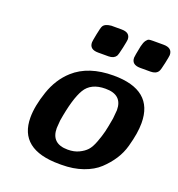

<svg xmlns="http://www.w3.org/2000/svg" viewBox="-128 -800 849 916"><g transform="rotate(20 296.0 -341.5)"><path d="M68.8 -150.9Q68.8 -209 94.5 -284.4Q120.1 -359.9 173.8 -408.2Q247.1 -474.1 374 -474.1Q576.2 -474.1 576.2 -306.2Q576.2 -280.3 571.5 -251.2Q566.9 -222.2 556.4 -184.1Q545.9 -146 524.4 -113Q502.9 -80.1 472.4 -51.5Q441.9 -22.9 393.6 -5.9Q345.2 11.2 285.2 11.2H273.9Q68.8 11.2 68.8 -150.9ZM204.1 -146Q204.1 -66.9 288.1 -66.9Q320.3 -66.9 344.2 -78.4Q368.2 -89.8 382.6 -105.5Q397 -121.1 408.9 -153.1Q420.9 -185.1 427 -210Q433.1 -234.9 440.9 -280.8Q444.8 -316.9 444.8 -324.2Q444.8 -402.3 358.9 -401.9Q285.6 -401.9 255.9 -351.8Q226.1 -301.8 207 -185.1Q204.1 -151.9 204.1 -146ZM222.2 -587.9Q222.2 -594.7 229.5 -631.3Q236.8 -668 241.2 -674.8Q250 -690.9 282.2 -693.8H334Q377.9 -693.8 377.9 -658.2Q377.9 -652.3 369.9 -614.7Q361.8 -577.1 356.9 -568.8Q345.7 -551.8 318.8 -551.8H266.1Q222.2 -551.8 222.2 -587.9ZM436 -587.9Q436 -595.7 446.8 -648.9Q451.7 -669.9 459.2 -680.4Q466.8 -690.9 473.4 -692.4Q480 -693.8 494.1 -693.8H546.9Q591.8 -693.8 591.8 -657.2Q591.8 -651.4 584 -614.3Q576.2 -577.1 570.8 -568.8Q559.6 -551.8 532.2 -551.8H480Q436 -551.8 436 -587.9Z"/></g></svg>

Font: CMU Sans Serif
Style: BoldOblique
Weight: 700
Italic angle: -12°
Version: Version 0.7.0